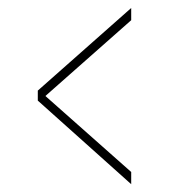

<svg xmlns="http://www.w3.org/2000/svg" viewBox="-20 -508 424 480"><path d="M308 -47.5 74.5 -256.5V-281.5L308 -488V-457.5L93.5 -268L308 -78Z"/></svg>

Font: Imbue 50pt SemiBold
Style: Regular
Weight: 600
Designer: Tyler Finck
Foundry: Etcetera Type Company
Version: Version 1.102; ttfautohint (v1.8.3)